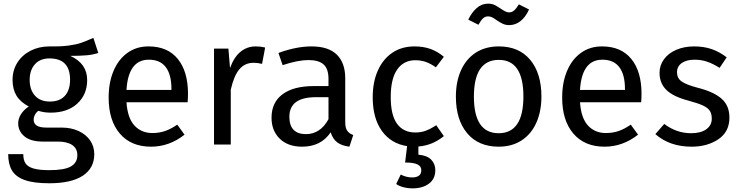

<svg xmlns="http://www.w3.org/2000/svg" viewBox="-20 -794 4063 1055"><path d="M520 -503Q490 -493 454 -490Q418 -487 366 -487Q459 -445 459 -354Q459 -275 405 -225Q351 -175 258 -175Q222 -175 191 -185Q179 -177 172 -163.5Q165 -150 165 -136Q165 -93 234 -93H318Q371 -93 412 -74Q453 -55 475.5 -22Q498 11 498 53Q498 130 435 171.5Q372 213 251 213Q166 213 116.5 195.5Q67 178 46 143Q25 108 25 53H108Q108 85 120 103.5Q132 122 163 131.5Q194 141 251 141Q334 141 369.5 120.5Q405 100 405 59Q405 22 377 3Q349 -16 299 -16H216Q149 -16 114.5 -44.5Q80 -73 80 -116Q80 -142 95 -166Q110 -190 138 -209Q92 -233 70.5 -268.5Q49 -304 49 -355Q49 -408 75.5 -450Q102 -492 148.5 -515.5Q195 -539 252 -539Q314 -538 356 -543.5Q398 -549 425.5 -558.5Q453 -568 493 -586ZM143 -355Q143 -301 172 -268.5Q201 -236 254 -236Q308 -236 336.5 -267.5Q365 -299 365 -356Q365 -473 252 -473Q200 -473 171.5 -440.5Q143 -408 143 -355Z M1011 -232H675Q681 -145 719 -104Q757 -63 817 -63Q855 -63 887 -74Q919 -85 954 -109L994 -54Q910 12 810 12Q700 12 638.5 -60Q577 -132 577 -258Q577 -340 603.5 -403.5Q630 -467 679.5 -503Q729 -539 796 -539Q901 -539 957 -470Q1013 -401 1013 -279Q1013 -256 1011 -232ZM922 -306Q922 -384 891 -425Q860 -466 798 -466Q685 -466 675 -300H922Z M1437 -533 1420 -443Q1396 -449 1374 -449Q1325 -449 1295 -413Q1265 -377 1248 -301V0H1156V-527H1235L1244 -420Q1265 -479 1301 -509Q1337 -539 1385 -539Q1413 -539 1437 -533Z M1921 -52 1900 12Q1859 7 1834 -11Q1809 -29 1797 -67Q1744 12 1640 12Q1562 12 1517 -32Q1472 -76 1472 -147Q1472 -231 1532.5 -276Q1593 -321 1704 -321H1785V-360Q1785 -416 1758 -440Q1731 -464 1675 -464Q1617 -464 1533 -436L1510 -503Q1608 -539 1692 -539Q1785 -539 1831 -493.5Q1877 -448 1877 -364V-123Q1877 -91 1888 -75.5Q1899 -60 1921 -52ZM1785 -139V-260H1716Q1570 -260 1570 -152Q1570 -105 1593 -81Q1616 -57 1661 -57Q1740 -57 1785 -139Z M2279 11V56Q2327 60 2349.5 83.5Q2372 107 2372 141Q2372 189 2337 215Q2302 241 2248 241Q2220 241 2196 234.5Q2172 228 2157 217L2182 165Q2212 181 2245 181Q2268 181 2281.5 171.5Q2295 162 2295 141Q2295 120 2274 109.5Q2253 99 2206 99L2217 9Q2128 -5 2078 -75Q2028 -145 2028 -259Q2028 -343 2056 -406Q2084 -469 2135.5 -504Q2187 -539 2258 -539Q2305 -539 2344 -525.5Q2383 -512 2419 -482L2375 -424Q2347 -444 2320.5 -453.5Q2294 -463 2262 -463Q2198 -463 2162.5 -412Q2127 -361 2127 -261Q2127 -161 2162 -113.5Q2197 -66 2262 -66Q2293 -66 2319 -75.5Q2345 -85 2377 -106L2419 -46Q2356 5 2279 11Z M2955 -264Q2955 -182 2927 -119.5Q2899 -57 2846 -22.5Q2793 12 2720 12Q2609 12 2547 -62Q2485 -136 2485 -263Q2485 -345 2513 -407.5Q2541 -470 2594 -504.5Q2647 -539 2721 -539Q2832 -539 2893.5 -465Q2955 -391 2955 -264ZM2584 -263Q2584 -62 2720 -62Q2856 -62 2856 -264Q2856 -465 2721 -465Q2584 -465 2584 -263ZM2709 -683Q2694 -694 2683.5 -699Q2673 -704 2662 -704Q2646 -704 2634 -693Q2622 -682 2609 -658L2553 -686Q2572 -726 2599.5 -750Q2627 -774 2662 -774Q2683 -774 2698 -766.5Q2713 -759 2732 -746Q2735 -744 2744.5 -738Q2754 -732 2762 -729Q2770 -726 2778 -726Q2793 -726 2805 -736.5Q2817 -747 2831 -770L2887 -742Q2868 -700 2840 -678Q2812 -656 2778 -656Q2759 -656 2743.5 -663Q2728 -670 2709 -683Z M3503 -232H3167Q3173 -145 3211 -104Q3249 -63 3309 -63Q3347 -63 3379 -74Q3411 -85 3446 -109L3486 -54Q3402 12 3302 12Q3192 12 3130.5 -60Q3069 -132 3069 -258Q3069 -340 3095.5 -403.5Q3122 -467 3171.5 -503Q3221 -539 3288 -539Q3393 -539 3449 -470Q3505 -401 3505 -279Q3505 -256 3503 -232ZM3414 -306Q3414 -384 3383 -425Q3352 -466 3290 -466Q3177 -466 3167 -300H3414Z M3973 -479 3934 -421Q3898 -444 3865.5 -455Q3833 -466 3797 -466Q3752 -466 3726 -447.5Q3700 -429 3700 -397Q3700 -365 3724.5 -347Q3749 -329 3813 -312Q3901 -290 3944.5 -252Q3988 -214 3988 -148Q3988 -70 3927.5 -29Q3867 12 3780 12Q3660 12 3581 -57L3630 -113Q3697 -62 3778 -62Q3830 -62 3860.5 -83.5Q3891 -105 3891 -142Q3891 -169 3880 -185.5Q3869 -202 3842 -214.5Q3815 -227 3763 -241Q3679 -263 3641.5 -300Q3604 -337 3604 -394Q3604 -435 3628.5 -468.5Q3653 -502 3696.5 -520.5Q3740 -539 3794 -539Q3848 -539 3891 -524Q3934 -509 3973 -479Z"/></svg>

Font: Fira GO
Style: Regular
Weight: 400
Designer: Carrois Corporate
Foundry: Carrois Corporate GbR
Version: Version 0.300